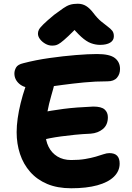

<svg xmlns="http://www.w3.org/2000/svg" viewBox="-20 -1000 704 1027"><path d="M361 7Q287 7 232.5 -16Q178 -39 141.5 -80.5Q105 -122 87 -176.5Q69 -231 69 -293Q69 -327 74.5 -366.5Q80 -406 90.5 -448.5Q101 -491 115 -532Q127 -571 153 -592.5Q179 -614 214 -614Q233 -614 246.5 -607Q260 -600 267 -587Q274 -574 272 -554Q266 -528 254 -487.5Q242 -447 232.5 -397Q223 -347 223 -292Q223 -249 239.5 -215.5Q256 -182 287 -163Q318 -144 361 -144Q403 -144 435.5 -149.5Q468 -155 492 -162Q516 -169 533.5 -175Q551 -181 565 -181Q593 -181 606.5 -167Q620 -153 620 -125Q620 -85 589.5 -55Q559 -25 501 -9Q443 7 361 7ZM193 -249Q170 -244 157 -253Q144 -262 139 -280.5Q134 -299 134 -320Q134 -348 152.5 -369Q171 -390 199 -397Q225 -403 255 -408Q285 -413 319.5 -417.5Q354 -422 393.5 -425Q433 -428 479 -430Q522 -430 539.5 -414.5Q557 -399 557 -373Q557 -332 530.5 -310Q504 -288 465 -285Q419 -283 380 -279Q341 -275 307.5 -270.5Q274 -266 246 -260.5Q218 -255 193 -249ZM162 -528Q111 -528 84 -551Q57 -574 57 -607Q57 -623 66 -639Q75 -655 105 -662Q170 -679 244 -689.5Q318 -700 385.5 -705.5Q453 -711 499 -711Q567 -711 594.5 -689.5Q622 -668 622 -631Q622 -603 605.5 -584Q589 -565 555 -565Q490 -565 429 -559Q368 -553 316 -546Q264 -539 224.5 -533.5Q185 -528 162 -528ZM259 -756Q240 -756 222.5 -766Q205 -776 194 -790.5Q183 -805 183 -820Q183 -831 188 -841Q193 -851 211.5 -869.5Q230 -888 270 -921Q300 -943 318.5 -956Q337 -969 354.5 -974.5Q372 -980 396 -980Q421 -980 440.5 -968Q460 -956 479 -931Q501 -902 521 -885.5Q541 -869 556 -858Q571 -847 580 -836Q589 -825 589 -806Q589 -784 569.5 -772Q550 -760 515 -760Q491 -760 466.5 -769Q442 -778 414.5 -803Q387 -828 350 -873L412 -872Q371 -831 345.5 -807Q320 -783 305 -772Q290 -761 280 -758.5Q270 -756 259 -756Z"/></svg>

Font: Shantell Sans Light
Style: Bold
Weight: 700
Version: Version 1.011;[c5ecc13dd]